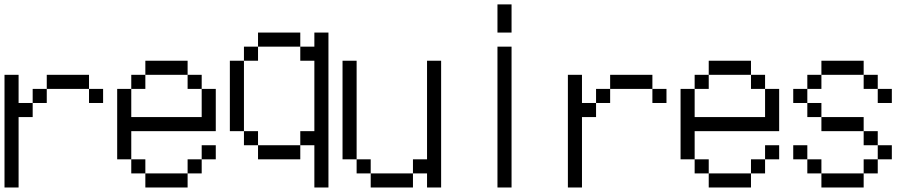

<svg xmlns="http://www.w3.org/2000/svg" viewBox="-20 -832 4040 852"><path d="M0 -500H62.5V-375H125V-312.5H62.5V0H0ZM125 -437.5H187.5V-375H125ZM375 -437.5H437.5V-375H375V-437.5H187.5V-500H375Z M625 -62.5H812.5V0H625V-62.5H562.5V-125H625ZM812.5 -125H875V-62.5H812.5ZM500 -437.5H562.5V-312.5H875V-437.5H937.5V-250H562.5V-125H500ZM875 -187.5H937.5V-125H875ZM562.5 -500H625V-437.5H562.5ZM812.5 -500H875V-437.5H812.5V-500H625V-562.5H812.5Z M1375 -187.5H1312.5V-250H1375V-562.5H1312.5V-625H1375V-687.5H1437.5V0H1375ZM1125 -187.5H1312.5V-125H1125V-187.5H1062.5V-250H1125ZM1000 -562.5H1062.5V-250H1000ZM1062.5 -625H1125V-562.5H1062.5ZM1125 -687.5H1312.5V-625H1125Z M1625 -62.5H1812.5V0H1625V-62.5H1562.5V-125H1625ZM1875 -62.5H1812.5V-125H1875V-562.5H1937.5V0H1875ZM1500 -562.5H1562.5V-125H1500Z M2187.5 -625H2250V0H2187.5ZM2187.5 -812.5H2250V-687.5H2187.5Z M2500 -500H2562.5V-375H2625V-312.5H2562.5V0H2500ZM2625 -437.5H2687.5V-375H2625ZM2875 -437.5H2937.5V-375H2875V-437.5H2687.5V-500H2875Z M3125 -62.5H3312.5V0H3125V-62.5H3062.5V-125H3125ZM3312.5 -125H3375V-62.5H3312.5ZM3000 -437.5H3062.5V-312.5H3375V-437.5H3437.5V-250H3062.5V-125H3000ZM3375 -187.5H3437.5V-125H3375ZM3062.5 -500H3125V-437.5H3062.5ZM3312.5 -500H3375V-437.5H3312.5V-500H3125V-562.5H3312.5Z M3625 -62.5H3812.5V0H3625V-62.5H3562.5V-125H3625ZM3812.5 -125H3875V-62.5H3812.5ZM3500 -187.5H3562.5V-125H3500ZM3875 -187.5H3937.5V-125H3875V-187.5H3812.5V-250H3875ZM3625 -312.5H3812.5V-250H3625V-312.5H3562.5V-375H3625ZM3500 -437.5H3562.5V-375H3500ZM3875 -437.5H3937.5V-375H3875V-437.5H3812.5V-500H3875ZM3562.5 -500H3625V-437.5H3562.5ZM3625 -562.5H3812.5V-500H3625Z"/></svg>

Font: HE실루아
Style: regular
Weight: 500
Monospace: yes
Designer: Taeyun An (WindowsTiger)
Version: v1